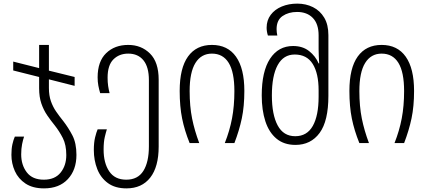

<svg xmlns="http://www.w3.org/2000/svg" viewBox="-20 -790 2354 1060"><path d="M250 -304Q250 -263 261 -231.5Q272 -200 290 -174Q308 -148 329 -122Q357 -86 379.5 -43Q402 0 402 65Q402 148 354.5 199Q307 250 223 250Q161 250 121 223.5Q81 197 62 154.5Q43 112 43 65Q43 31 48.5 6.5Q54 -18 62 -36H113Q107 -19 102 6Q97 31 97 62Q97 121 128 161.5Q159 202 222 202Q283 202 314.5 163Q346 124 346 66Q346 10 327 -27.5Q308 -65 282 -98Q260 -125 240.5 -153.5Q221 -182 208.5 -218Q196 -254 196 -303V-365L53 -401V-450L196 -414V-542H250V-400L392 -365V-316L250 -352Z M678 250Q616 250 576 221Q536 192 517 143.5Q498 95 498 38Q498 -3 505 -31.5Q512 -60 519 -76H570Q565 -61 558.5 -33.5Q552 -6 552 36Q552 110 583 156Q614 202 677 202Q741 202 771.5 153.5Q802 105 802 18V-348Q802 -420 772 -457Q742 -494 688 -494Q638 -494 606 -462Q574 -430 574 -361Q574 -336 577 -315.5Q580 -295 585 -276H533Q527 -296 523 -317Q519 -338 519 -363Q519 -451 566 -496.5Q613 -542 688 -542Q760 -542 808 -494.5Q856 -447 856 -350V19Q856 131 809.5 190.5Q763 250 678 250Z M1027 0Q999 -69 985.5 -135.5Q972 -202 972 -288Q972 -414 1018 -478Q1064 -542 1150 -542Q1237 -542 1283 -477Q1329 -412 1329 -288Q1329 -203 1315 -136.5Q1301 -70 1274 0H1221Q1248 -68 1261 -136.5Q1274 -205 1274 -287Q1274 -392 1242.5 -443Q1211 -494 1150 -494Q1091 -494 1059 -442.5Q1027 -391 1027 -287Q1027 -203 1040.5 -136Q1054 -69 1080 0Z M1611 10Q1548 10 1506.5 -24.5Q1465 -59 1445 -120.5Q1425 -182 1425 -263Q1425 -396 1471 -466Q1517 -536 1598 -536Q1651 -536 1686.5 -508Q1722 -480 1739 -440H1742Q1741 -460 1740 -480.5Q1739 -501 1739 -518V-595Q1739 -658 1707 -691Q1675 -724 1620 -724Q1573 -724 1540 -701.5Q1507 -679 1507 -629Q1507 -612 1511 -594H1459Q1452 -616 1452 -637Q1452 -678 1474.5 -708Q1497 -738 1535.5 -754Q1574 -770 1621 -770Q1669 -770 1708 -750.5Q1747 -731 1770 -692.5Q1793 -654 1793 -596V-261Q1793 -122 1744.5 -56Q1696 10 1611 10ZM1610 -38Q1675 -38 1707 -95Q1739 -152 1739 -256V-291Q1739 -385 1706.5 -437Q1674 -489 1607 -489Q1545 -489 1513 -430.5Q1481 -372 1481 -263Q1481 -157 1513 -97.5Q1545 -38 1610 -38Z M1964 0Q1936 -69 1922.5 -135.5Q1909 -202 1909 -288Q1909 -414 1955 -478Q2001 -542 2087 -542Q2174 -542 2220 -477Q2266 -412 2266 -288Q2266 -203 2252 -136.5Q2238 -70 2211 0H2158Q2185 -68 2198 -136.5Q2211 -205 2211 -287Q2211 -392 2179.5 -443Q2148 -494 2087 -494Q2028 -494 1996 -442.5Q1964 -391 1964 -287Q1964 -203 1977.5 -136Q1991 -69 2017 0Z"/></svg>

Font: Noto Sans Georgian Condensed Light
Style: Regular
Weight: 300
Width: 3
Designer: Monotype Design Team, Akaki Razmadze
Foundry: Google LLC
Version: Version 2.005; ttfautohint (v1.8.4.7-5d5b)